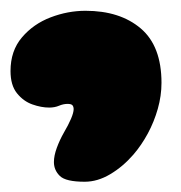

<svg xmlns="http://www.w3.org/2000/svg" viewBox="-21 -184 344 365"><path d="M140 161.5Q104 161.5 92.8 150.5Q81.5 139.5 81.5 124Q81.5 112 87 97Q92.5 82 100.5 68Q109 53.5 114 41.8Q119 30 119 23.5Q119 19 116.8 16.2Q114.5 13.5 107.5 13.5Q99.5 13.5 91.2 17Q83 20.5 72.5 20.5Q57.5 20.5 40.5 14.5Q23.5 8.5 11.2 -6.8Q-1 -22 -1 -49Q-1 -87.5 20.8 -113Q42.5 -138.5 75.2 -151Q108 -163.5 141.5 -163.5Q207 -163.5 246.5 -130Q286 -96.5 286 -26.5Q286 -2 279 22.8Q272 47.5 260 69.8Q248 92 232.5 110Q212.5 133 188.5 147.2Q164.5 161.5 140 161.5Z"/></svg>

Font: Gluten Black
Style: Regular
Weight: 900
Designer: Tyler Finck
Foundry: Etcetera Type Company
Version: Version 1.300